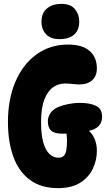

<svg xmlns="http://www.w3.org/2000/svg" viewBox="-20 -960 553 991"><path d="M349 -273Q337 -271 325 -270.5Q313 -270 303 -270Q260 -270 243.5 -286Q227 -302 227 -334Q227 -355 239 -374Q251 -393 275 -405Q299 -416 331 -422.5Q363 -429 393 -429Q443 -429 475 -414Q507 -399 507 -357Q507 -327 488 -308Q469 -289 426 -282ZM426 -296Q455 -274 467.5 -245Q480 -216 480 -181Q480 -133 459 -89Q438 -45 394 -17Q350 11 279 11Q192 11 134.5 -31.5Q77 -74 49 -151Q21 -228 21 -331Q21 -448 59.5 -538Q98 -628 168 -679Q238 -730 332 -730Q404 -730 442 -697.5Q480 -665 480 -607Q480 -568 456 -546Q432 -524 387 -524Q377 -524 365 -525.5Q353 -527 340 -528Q327 -529 315 -529Q282 -529 254 -509.5Q226 -490 209 -446.5Q192 -403 192 -329Q192 -265 203.5 -224.5Q215 -184 235.5 -165Q256 -146 282 -146Q300 -146 309.5 -156Q319 -166 322.5 -186Q326 -206 326 -237Q326 -248 324.5 -260.5Q323 -273 320 -286ZM297 -940Q345 -940 367 -912.5Q389 -885 389 -850Q389 -805 363 -781.5Q337 -758 287 -758Q240 -758 217 -784Q194 -810 194 -846Q194 -893 222.5 -916.5Q251 -940 297 -940Z"/></svg>

Font: DynaPuff Condensed SemiBold
Style: Regular
Weight: 600
Width: 3
Designer: Toshi Omagari, Jennifer Daniel
Foundry: Google Fonts
Version: Version 2.000